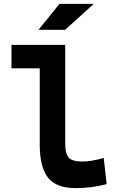

<svg xmlns="http://www.w3.org/2000/svg" viewBox="-20 -965 626 995"><path d="M370.1 9.8Q272.5 9.8 229.2 -43.9Q186 -97.7 186 -215.8V-610.8H39.6V-732.4H317.9V-220.7Q317.9 -171.9 334.7 -149.9Q351.6 -127.9 409.2 -127.9Q452.1 -127.9 517.6 -146.5L532.7 -10.7Q491.2 0 452.6 4.9Q414.1 9.8 370.1 9.8ZM179.7 -810.5 288.1 -944.8H465.8L317.4 -810.5Z"/></svg>

Font: Cascadia Code NF
Style: Bold
Weight: 700
Monospace: yes
Designer: Aaron Bell
Foundry: Saja Typeworks
Version: Version 2404.023; ttfautohint (v1.8.4)